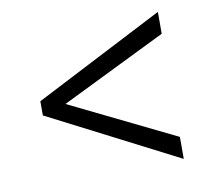

<svg xmlns="http://www.w3.org/2000/svg" viewBox="-65 -628 798 692"><g transform="rotate(-10 334.0 -282.0)"><path d="M554 -551V-471L168.5 -282L554 -93.5V-13L81 -255.5V-307.5Z"/></g></svg>

Font: Merriweather Text
Style: Regular
Weight: 400
Designer: Eben Sorkin
Foundry: Eben Sorkin
Version: Version 2.100; ttfautohint (v1.7.19-72a1) -l 8 -r 50 -G 200 